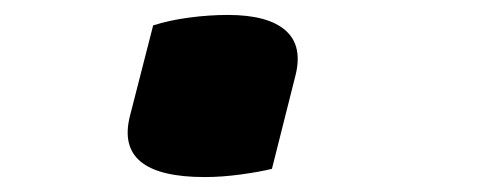

<svg xmlns="http://www.w3.org/2000/svg" viewBox="-20 -429 640 257"><path d="M344 -203Q328 -199 302.5 -195.5Q277 -192 254 -192Q133 -192 154 -274L185 -395Q207 -402 233.5 -405.5Q260 -409 285 -409Q339 -409 362.5 -388Q386 -367 375 -326Z"/></svg>

Font: Recursive Mn Csl St XBd
Style: Italic
Weight: 800
Italic angle: -15°
Monospace: yes
Version: Version 1.079;hotconv 1.0.112;makeotfexe 2.5.65598; ttfautoh